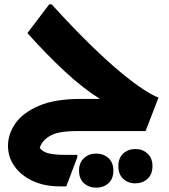

<svg xmlns="http://www.w3.org/2000/svg" viewBox="-20 -607 781 889"><path d="M334 0Q247 0 210 23Q173 46 164 78Q177 96 205 103Q233 110 277 110H338V121L287 256H257Q186 256 132 231Q78 206 47.5 163.5Q17 121 17 68Q17 13 52 -36.5Q87 -86 161 -117.5Q235 -149 354 -149H443Q367 -196 280.5 -276Q194 -356 107 -454L208 -587H219Q323 -473 404 -394.5Q485 -316 545 -267Q605 -218 646.5 -191.5Q688 -165 714 -155L654 0ZM528 162Q528 125 550.5 104Q573 83 607 83Q640 83 663 104Q686 125 686 162Q686 200 663 221Q640 242 607 242Q573 242 550.5 221Q528 200 528 162ZM346 183Q346 146 369 125Q392 104 425 104Q459 104 482 125Q505 146 505 183Q505 221 482 241.5Q459 262 425 262Q392 262 369 241.5Q346 221 346 183Z"/></svg>

Font: Kufam
Style: Bold
Weight: 700
Designer: Wael Morcos, Artur Schmal
Foundry: Original Type
Version: Version 1.300; ttfautohint (v1.8.3)